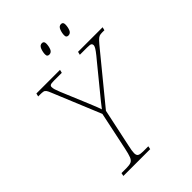

<svg xmlns="http://www.w3.org/2000/svg" viewBox="-255 -1024 1144 1144"><g transform="rotate(-45 317.5 -451.5)"><path d="M96 0 100 -20H143Q168 -20 181.5 -26Q195 -32 202.5 -51Q210 -70 218 -108L269 -350L143 -655Q136 -673 130 -681.5Q124 -690 114.5 -692Q105 -694 85 -694H72L77 -714H276L271 -694H207Q182 -694 175 -690Q168 -686 168 -677Q168 -667 171.5 -655Q175 -643 184 -621L240 -487Q251 -460 265 -426.5Q279 -393 286 -371Q299 -388 316.5 -410Q334 -432 359 -462L466 -593Q493 -625 504.5 -641Q516 -657 519 -664.5Q522 -672 522 -677Q522 -685 516 -689.5Q510 -694 484 -694H423L428 -714H635L630 -694H611Q596 -694 587 -690.5Q578 -687 565.5 -674Q553 -661 528 -630L297 -348L246 -108Q237 -69 237 -51Q237 -32 247.5 -26Q258 -20 283 -20H326L322 0ZM456 -823Q449 -823 444 -827Q439 -831 439 -842Q439 -861 447 -882Q455 -903 473 -903Q490 -903 490 -883Q490 -862 482.5 -842.5Q475 -823 456 -823ZM295 -823Q288 -823 283 -827Q278 -831 278 -842Q278 -861 286 -882Q294 -903 312 -903Q329 -903 329 -883Q329 -862 321.5 -842.5Q314 -823 295 -823Z"/></g></svg>

Font: Noto Serif Thin
Style: Italic
Weight: 100
Italic angle: -12°
Designer: Monotype Design Team
Foundry: Monotype Imaging Inc.
Version: Version 2.014; ttfautohint (v1.8.4.7-5d5b)